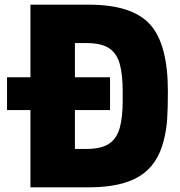

<svg xmlns="http://www.w3.org/2000/svg" viewBox="-20 -800 770 820"><path d="M360 0H110V-330H10V-470H110V-780H360Q544 -780 620.5 -696Q697 -612 697 -410Q697 -339 694 -292Q691 -245 679 -199Q653 -95 576 -47.5Q499 0 360 0ZM350 -164Q414 -164 447 -187Q480 -210 492 -256Q504 -302 504 -370V-410Q504 -481 491.5 -526.5Q479 -572 446 -594Q413 -616 350 -616H300V-470H450V-330H300V-164Z"/></svg>

Font: Tanohe Sans Black
Style: Regular
Weight: 900
Designer: Village Type and Design LLC & Cristiano Sobral
Foundry: Cooper Hewitt Smithsonian Design Museum
Version: Version 1.00;March 11, 2020;FontCreator 12.0.0.2522 64-bit; 